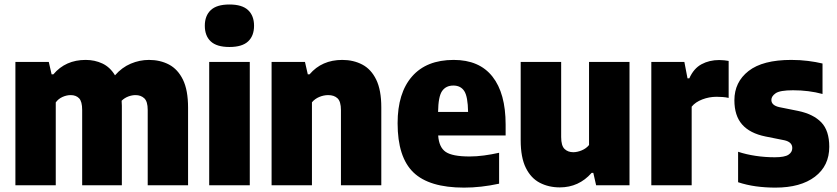

<svg xmlns="http://www.w3.org/2000/svg" viewBox="-20 -824 3725 854"><path d="M48.5 0V-548.5H197L209.5 -493.5H217.5Q271.5 -557.5 361 -557.5Q401.5 -557.5 435.5 -541.5Q469.5 -525.5 491.5 -489Q522 -524 561.5 -540.8Q601 -557.5 642.5 -557.5Q692.5 -557.5 731.8 -536.8Q771 -516 793.8 -469.5Q816.5 -423 816.5 -345V0H637V-335Q637 -372.5 621.8 -386.8Q606.5 -401 583 -401Q567 -401 550.5 -394.8Q534 -388.5 521 -376Q522 -365 522 -353.5V0H345.5V-335Q345.5 -372.5 331.8 -386.8Q318 -401 294.5 -401Q276.5 -401 258 -392.8Q239.5 -384.5 228 -368.5V0Z M910.5 0V-548.5H1091V0ZM1000.5 -615Q944 -615 917.5 -639.8Q891 -664.5 891 -709.5Q891 -754 917.5 -779Q944 -804 1000.5 -804Q1057 -804 1083.5 -779Q1110 -754 1110 -709.5Q1110 -664.5 1083.5 -639.8Q1057 -615 1000.5 -615Z M1188 0V-548.5H1336.5L1349 -493.5H1357Q1411.5 -557.5 1502.5 -557.5Q1552 -557.5 1591.5 -536.8Q1631 -516 1653.5 -469.5Q1676 -423 1676 -346.5V0H1496.5V-334Q1496.5 -372.5 1481.2 -386.8Q1466 -401 1440 -401Q1420 -401 1400.2 -392.8Q1380.5 -384.5 1367.5 -369V0Z M2044 10.5Q1889 10.5 1818.8 -57.2Q1748.5 -125 1748.5 -276Q1748.5 -410.5 1812.8 -484Q1877 -557.5 1998 -557.5Q2112 -557.5 2170.5 -483.2Q2229 -409 2229 -270V-221.5H1929Q1932.5 -169 1962.2 -148.5Q1992 -128 2068.5 -128Q2099.5 -128 2133 -132.5Q2166.5 -137 2200 -144.5V-7Q2119 10.5 2044 10.5ZM1996.5 -443.5Q1963.5 -443.5 1946.5 -419.2Q1929.5 -395 1928.5 -326H2062Q2061 -394.5 2045 -419Q2029 -443.5 1996.5 -443.5Z M2470 9.5Q2420.5 9.5 2381 -11Q2341.5 -31.5 2318.8 -77.5Q2296 -123.5 2296 -200V-548.5H2476V-214.5Q2476 -176 2491 -161.5Q2506 -147 2530 -147Q2547.5 -147 2567.5 -155.2Q2587.5 -163.5 2600 -179V-548.5H2780V0H2631.5L2619 -55H2611.5Q2554.5 9.5 2470 9.5Z M2877 0V-548.5H3024L3038 -475.5H3046Q3065.5 -519.5 3100.2 -538.2Q3135 -557 3179 -557Q3190 -557 3201.2 -555.8Q3212.5 -554.5 3221 -553V-388.5Q3208 -391.5 3193.8 -392.5Q3179.5 -393.5 3167 -393.5Q3134.5 -393.5 3103.8 -381.8Q3073 -370 3056.5 -349.5V0Z M3429 10.5Q3384.5 10.5 3342.5 4.8Q3300.5 -1 3263 -13.5V-149Q3299 -137 3340.8 -130.8Q3382.5 -124.5 3426 -124.5Q3470 -124.5 3487 -135.8Q3504 -147 3504 -165.5Q3504 -192 3469.5 -200L3384.5 -217Q3315.5 -231 3281 -270.2Q3246.5 -309.5 3246.5 -378Q3246.5 -459 3309.5 -508.2Q3372.5 -557.5 3499.5 -557.5Q3538.5 -557.5 3574 -553Q3609.5 -548.5 3638.5 -541.5V-406Q3577.5 -422.5 3507.5 -422.5Q3449 -422.5 3430 -409.2Q3411 -396 3411 -379.5Q3411 -355.5 3446 -347.5L3530.5 -330.5Q3597.5 -316.5 3633 -279.8Q3668.5 -243 3668.5 -171Q3668.5 -86.5 3604.8 -38Q3541 10.5 3429 10.5Z"/></svg>

Font: Encode Sans SmCnd XBd
Style: Regular
Weight: 800
Width: 4
Designer: Multiple Designers
Foundry: Impallari Type
Version: Version 3.002; ttfautohint (v1.8.3) -l 8 -r 50 -G 200 -x 14 